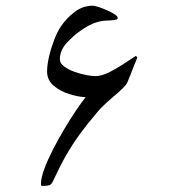

<svg xmlns="http://www.w3.org/2000/svg" viewBox="-20 -544 607 659"><path d="M451.2 -346.2Q448.2 -339.4 439.9 -318.4Q431.6 -297.4 423.8 -277.3Q416 -257.3 412.6 -253.4Q402.3 -240.7 383.8 -224.9Q365.2 -209 345.9 -191.9Q326.7 -174.8 313 -157.7Q279.8 -119.1 254.4 -84.2Q229 -49.3 207 -11Q185.1 27.3 162.1 77.1Q157.2 88.9 149.4 91.6Q141.6 94.2 124.5 94.2Q120.6 94.2 120.6 86.9Q120.6 66.9 131.8 36.4Q143.1 5.9 161.1 -29.5Q179.2 -64.9 200 -99.9Q220.7 -134.8 240.2 -163.8Q259.8 -192.9 273.9 -210.4Q249.5 -211.4 218.3 -220.9Q187 -230.5 164.3 -249.8Q141.6 -269 141.6 -298.8Q141.6 -320.3 148.2 -349.1Q154.8 -377.9 165.5 -406Q176.3 -434.1 188.5 -452.6Q207 -480.5 235.4 -502.4Q263.7 -524.4 298.8 -524.4Q304.2 -524.4 317.9 -520Q331.5 -515.6 346.7 -509Q361.8 -502.4 372.8 -495.4Q383.8 -488.3 383.8 -482.9Q383.8 -477.1 379.4 -477.1Q374.5 -475.1 360.8 -474.1Q347.2 -473.1 340.3 -473.1Q317.9 -471.2 297.1 -462.2Q276.4 -453.1 254.9 -437.5Q233.4 -422.9 209.5 -397.2Q185.5 -371.6 185.5 -340.3Q185.5 -326.7 200.2 -315.9Q214.8 -305.2 235.6 -297.6Q256.3 -290 276.4 -286.4Q296.4 -282.7 307.1 -282.7Q328.1 -282.7 353.8 -295.4Q379.4 -308.1 404.1 -324.5Q428.7 -340.8 446.8 -352.5Z"/></svg>

Font: Scheherazade New
Style: Regular
Weight: 400
Designer: SIL International
Foundry: SIL International
Version: Version 4.000